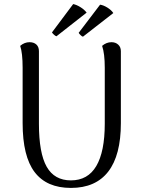

<svg xmlns="http://www.w3.org/2000/svg" viewBox="-20 -909 698 942"><path d="M573 -305Q573 -147 511 -67Q449 13 328 13Q209 13 150 -64.5Q91 -142 91 -305V-577Q91 -649 79 -684Q100 -702 125 -702Q146 -702 158.5 -690.5Q171 -679 171 -658V-302Q171 -158 209 -91Q247 -24 328 -24Q411 -24 452.5 -94.5Q494 -165 494 -302V-577Q494 -646 481 -684Q502 -702 527 -702Q547 -702 560 -690Q573 -678 573 -658ZM257 -731Q252 -732 244.5 -739Q237 -746 235 -750L339 -889Q355 -886 374.5 -874Q394 -862 405 -847ZM387 -729Q382 -730 375 -737Q368 -744 366 -748L471 -886Q487 -884 506.5 -872Q526 -860 536 -845Z"/></svg>

Font: Arima Madurai
Style: Regular
Weight: 400
Designer: Joana Correia and Natanael Gama
Foundry: NDISCOVER
Version: Version 1.019